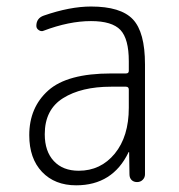

<svg xmlns="http://www.w3.org/2000/svg" viewBox="-20 -550 540 580"><path d="M315.4 -288.1Q225.6 -288.1 170.4 -253.4Q115.2 -218.8 115.2 -144.5Q115.2 -92.8 142.6 -63.5Q169.9 -34.2 217.8 -34.2Q284.2 -34.2 326.7 -85.9Q369.1 -137.7 369.1 -224.6V-279.3Q369.1 -288.1 360.4 -288.1ZM210 9.8Q145.5 9.8 106.9 -30.8Q68.4 -71.3 68.4 -141.6Q68.4 -225.6 126 -276.9Q183.6 -328.1 315.4 -328.1H360.4Q369.1 -328.1 369.1 -335.9V-365.2Q369.1 -432.6 343.8 -459.5Q318.4 -486.3 254.9 -486.3Q188.5 -486.3 111.3 -457Q104.5 -454.1 97.2 -459Q89.8 -463.9 89.8 -471.7Q89.8 -495.1 112.3 -502.9Q191.4 -530.3 254.9 -530.3Q344.7 -530.3 381.3 -491.7Q418 -453.1 418 -355.5V-23.4Q418 -13.7 411.1 -6.8Q404.3 0 394 0Q383.8 0 377.4 -6.3Q371.1 -12.7 371.1 -23.4L370.1 -89.8Q370.1 -90.8 369.1 -90.8Q368.2 -90.8 368.2 -89.8Q320.3 9.8 210 9.8Z"/></svg>

Font: Rounded-X Mgen+ 2m light
Style: Regular
Weight: 200
Designer: [Source Han Sans]
Ryoko NISHIZUKA  (kana & ideographs); Paul D. Hunt (Latin, Greek & Cyrillic); Wenlong ZHANG  (bopomofo
Version: Version 1.059.20150602